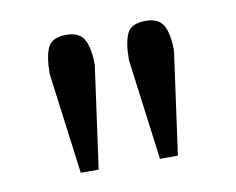

<svg xmlns="http://www.w3.org/2000/svg" viewBox="-45 -777 492 401"><g transform="rotate(-10 201.0 -576.5)"><path d="M69 -646Q69 -684 78 -702.5Q87 -721 117 -721Q145 -721 155 -702.5Q165 -684 165 -649L135 -432H97ZM237 -646Q237 -684 246 -702.5Q255 -721 285 -721Q313 -721 323 -703Q333 -685 333 -649L303 -432H265Z"/></g></svg>

Font: TavirajRegular
Style: Regular
Weight: 400
Designer: Katatrad Team
Foundry: CadsonDemak
Version: Version 1.001